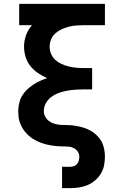

<svg xmlns="http://www.w3.org/2000/svg" viewBox="-20 -755 640 990"><path d="M300 215V105H342Q352 105 361.5 101.5Q371 98 377.5 90Q384 82 386.5 72Q389 62 389 52Q389 39 381 27Q373 15 360.5 8.5Q348 2 334.5 1Q321 0 307 0Q293 0 279 -1Q265 -2 251.5 -4Q238 -6 224.5 -9Q211 -12 198 -16.5Q185 -21 172.5 -27Q160 -33 148 -40.5Q136 -48 126 -57.5Q116 -67 107.5 -77.5Q99 -88 92.5 -100.5Q86 -113 81.5 -126Q77 -139 75.5 -153Q74 -167 74 -181Q74 -201 78.5 -221.5Q83 -242 93 -259.5Q103 -277 118 -291.5Q133 -306 150 -317.5Q167 -329 185.5 -337.5Q204 -346 223 -352Q199 -363 176.5 -378Q154 -393 137 -414Q120 -435 112 -461.5Q104 -488 104 -515Q104 -545 114.5 -574Q125 -603 145 -625H79V-735H521V-625H410Q391 -625 372 -623.5Q353 -622 334 -617Q315 -612 297.5 -604Q280 -596 265.5 -583Q251 -570 243.5 -552Q236 -534 236 -515Q236 -495 243.5 -477Q251 -459 265.5 -446Q280 -433 297.5 -425Q315 -417 334 -412.5Q353 -408 372 -406Q391 -404 410 -404H455V-294H410Q389 -294 367.5 -292.5Q346 -291 324.5 -287Q303 -283 282.5 -275.5Q262 -268 244.5 -255Q227 -242 216.5 -223Q206 -204 206 -182Q206 -166 214 -152Q222 -138 235 -129Q248 -120 263.5 -116Q279 -112 295 -111Q311 -110 327 -110Q343 -110 358.5 -108Q374 -106 389.5 -102.5Q405 -99 420 -93.5Q435 -88 449 -80Q463 -72 474.5 -61.5Q486 -51 495.5 -38Q505 -25 510.5 -10Q516 5 518.5 21Q521 37 521 52Q521 75 516.5 98Q512 121 500 140.5Q488 160 470.5 175Q453 190 432 199Q411 208 388 211.5Q365 215 342 215Z"/></svg>

Font: Iosevka Custom XBdEx
Style: Regular
Weight: 800
Width: 7
Monospace: yes
Designer: Belleve Invis
Foundry: Belleve Invis
Version: Version 11.2.4; ttfautohint (v1.8.4)